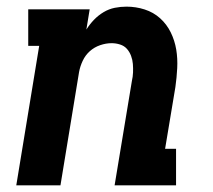

<svg xmlns="http://www.w3.org/2000/svg" viewBox="-20 -558 640 578"><path d="M29 0 98 -420H65V-530H250L240 -469Q250 -485 263 -498.5Q276 -512 292 -521.5Q308 -531 325.5 -534.5Q343 -538 361 -538Q389 -538 415.5 -529.5Q442 -521 462 -503Q482 -485 494 -460.5Q506 -436 510.5 -409Q515 -382 513.5 -353Q512 -324 508 -296L477 -110H510V0H325L377 -314Q380 -327 380.5 -340Q381 -353 380 -365.5Q379 -378 374.5 -390Q370 -402 362 -411Q354 -420 341.5 -424Q329 -428 316 -428Q299 -428 281.5 -422Q264 -416 250.5 -404Q237 -392 229 -375Q221 -358 218 -341L162 0Z"/></svg>

Font: Iosevka Slab XBdEx
Style: Italic
Weight: 800
Width: 7
Italic angle: -9°
Monospace: yes
Designer: Belleve Invis
Foundry: Belleve Invis
Version: Version 11.1.1; ttfautohint (v1.8.3)